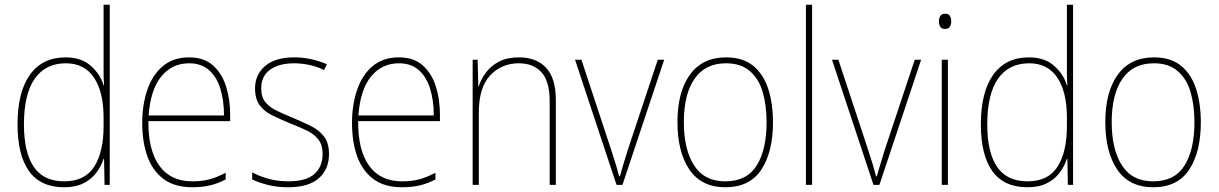

<svg xmlns="http://www.w3.org/2000/svg" viewBox="-20 -780 5141 810"><path d="M251 10Q151 10 102.5 -58Q54 -126 54 -255Q54 -392 106.5 -465Q159 -538 257 -538Q323 -538 363 -502.5Q403 -467 417 -420H419Q417 -448 417 -474Q417 -500 417 -526V-760H443V0H421L419 -110H417Q407 -79 386.5 -51.5Q366 -24 332.5 -7Q299 10 251 10ZM251 -15Q338 -15 377.5 -77Q417 -139 417 -248V-284Q417 -392 376.5 -452.5Q336 -513 258 -513Q172 -513 126.5 -448Q81 -383 81 -255Q81 -137 122.5 -76Q164 -15 251 -15Z M778 -538Q840 -538 878 -504.5Q916 -471 933.5 -416Q951 -361 951 -295V-269H606Q605 -146 652.5 -80.5Q700 -15 791 -15Q831 -15 862 -23Q893 -31 932 -51V-23Q900 -6 866.5 2Q833 10 791 10Q717 10 670.5 -24.5Q624 -59 602 -120Q580 -181 580 -261Q580 -338 601.5 -401Q623 -464 667 -501Q711 -538 778 -538ZM778 -513Q706 -513 660.5 -457.5Q615 -402 607 -293H925Q925 -356 909.5 -406Q894 -456 861.5 -484.5Q829 -513 778 -513Z M1368 -130Q1368 -66 1325 -28Q1282 10 1195 10Q1147 10 1107.5 -0.5Q1068 -11 1044 -23V-53Q1077 -35 1115.5 -25Q1154 -15 1195 -15Q1272 -15 1306.5 -46Q1341 -77 1341 -131Q1341 -168 1323.5 -191Q1306 -214 1275 -229Q1244 -244 1205 -259Q1164 -276 1130 -292.5Q1096 -309 1076 -335.5Q1056 -362 1056 -407Q1056 -466 1099 -502Q1142 -538 1221 -538Q1261 -538 1296.5 -529.5Q1332 -521 1359 -509L1347 -484Q1324 -497 1289.5 -505Q1255 -513 1221 -513Q1157 -513 1119.5 -486Q1082 -459 1082 -407Q1082 -370 1099.5 -349Q1117 -328 1146.5 -313.5Q1176 -299 1213 -284Q1253 -267 1288.5 -250Q1324 -233 1346 -205.5Q1368 -178 1368 -130Z M1663 -538Q1725 -538 1763 -504.5Q1801 -471 1818.5 -416Q1836 -361 1836 -295V-269H1491Q1490 -146 1537.5 -80.5Q1585 -15 1676 -15Q1716 -15 1747 -23Q1778 -31 1817 -51V-23Q1785 -6 1751.5 2Q1718 10 1676 10Q1602 10 1555.5 -24.5Q1509 -59 1487 -120Q1465 -181 1465 -261Q1465 -338 1486.5 -401Q1508 -464 1552 -501Q1596 -538 1663 -538ZM1663 -513Q1591 -513 1545.5 -457.5Q1500 -402 1492 -293H1810Q1810 -356 1794.5 -406Q1779 -456 1746.5 -484.5Q1714 -513 1663 -513Z M2169 -538Q2243 -538 2284 -494Q2325 -450 2325 -357V0H2299V-352Q2299 -437 2264.5 -475Q2230 -513 2169 -513Q2096 -513 2048 -462Q2000 -411 2000 -305V0H1974V-528H1995L1998 -416H2000Q2009 -446 2030 -474Q2051 -502 2085 -520Q2119 -538 2169 -538Z M2581 0 2406 -528H2433L2560 -143Q2570 -113 2577.5 -88Q2585 -63 2592 -36H2595Q2603 -63 2610 -87.5Q2617 -112 2627 -143L2755 -528H2782L2606 0Z M3241 -264Q3241 -139 3192 -64.5Q3143 10 3040 10Q2939 10 2888.5 -64.5Q2838 -139 2838 -265Q2838 -393 2891 -465.5Q2944 -538 3043 -538Q3114 -538 3157.5 -502.5Q3201 -467 3221 -405Q3241 -343 3241 -264ZM2865 -265Q2865 -150 2908 -82.5Q2951 -15 3040 -15Q3130 -15 3172 -81.5Q3214 -148 3214 -264Q3214 -336 3197.5 -392Q3181 -448 3143 -480.5Q3105 -513 3043 -513Q2955 -513 2910 -447.5Q2865 -382 2865 -265Z M3406 0H3380V-760H3406Z M3665 0 3490 -528H3517L3644 -143Q3654 -113 3661.5 -88Q3669 -63 3676 -36H3679Q3687 -63 3694 -87.5Q3701 -112 3711 -143L3839 -528H3866L3690 0Z M3967 -722Q3983 -722 3988 -712Q3993 -702 3993 -690Q3993 -677 3987.5 -667.5Q3982 -658 3966 -658Q3952 -658 3946.5 -667.5Q3941 -677 3941 -690Q3941 -702 3946.5 -712Q3952 -722 3967 -722ZM3979 -528V0H3953V-528Z M4315 10Q4215 10 4166.5 -58Q4118 -126 4118 -255Q4118 -392 4170.5 -465Q4223 -538 4321 -538Q4387 -538 4427 -502.5Q4467 -467 4481 -420H4483Q4481 -448 4481 -474Q4481 -500 4481 -526V-760H4507V0H4485L4483 -110H4481Q4471 -79 4450.5 -51.5Q4430 -24 4396.5 -7Q4363 10 4315 10ZM4315 -15Q4402 -15 4441.5 -77Q4481 -139 4481 -248V-284Q4481 -392 4440.5 -452.5Q4400 -513 4322 -513Q4236 -513 4190.5 -448Q4145 -383 4145 -255Q4145 -137 4186.5 -76Q4228 -15 4315 -15Z M5046 -264Q5046 -139 4997 -64.5Q4948 10 4845 10Q4744 10 4693.5 -64.5Q4643 -139 4643 -265Q4643 -393 4696 -465.5Q4749 -538 4848 -538Q4919 -538 4962.5 -502.5Q5006 -467 5026 -405Q5046 -343 5046 -264ZM4670 -265Q4670 -150 4713 -82.5Q4756 -15 4845 -15Q4935 -15 4977 -81.5Q5019 -148 5019 -264Q5019 -336 5002.5 -392Q4986 -448 4948 -480.5Q4910 -513 4848 -513Q4760 -513 4715 -447.5Q4670 -382 4670 -265Z"/></svg>

Font: Noto Sans Myanmar SemiCondensed Thin
Style: Regular
Weight: 100
Width: 4
Designer: Monotype Design Team
Foundry: Monotype Imaging Inc.
Version: Version 2.107; ttfautohint (v1.8.4.7-5d5b)